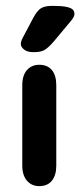

<svg xmlns="http://www.w3.org/2000/svg" viewBox="-20 -625 274 655"><path d="M56 -60Q56 -27 72 -8.5Q88 10 114 10Q142 10 157 -8.5Q172 -27 172 -60V-334Q172 -368 157 -386Q142 -404 114 -404Q88 -404 72 -386Q56 -368 56 -334ZM234 -577Q234 -586 228.5 -592Q223 -598 207 -601.5Q191 -605 159 -605Q133 -605 120 -597Q107 -589 94 -565L58 -497Q51 -484 51 -475Q51 -465 62 -456Q73 -447 95 -447Q118 -447 131 -454Q144 -461 163 -483L224 -556Q234 -569 234 -577Z"/></svg>

Font: Beiruti
Style: Bold
Weight: 700
Designer: Arlette Boutros
Foundry: Boutros
Version: Version 1.41